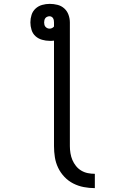

<svg xmlns="http://www.w3.org/2000/svg" viewBox="-20 -755 640 992"><path d="M470 217Q441 217 412.5 211.5Q384 206 358.5 193Q333 180 313 159Q293 138 280.5 112Q268 86 263.5 57.5Q259 29 259 0V-545Q253 -544 247.5 -544Q242 -544 236 -544Q217 -544 197.5 -549.5Q178 -555 163.5 -568Q149 -581 143 -600.5Q137 -620 137 -639Q137 -659 143 -678Q149 -697 163.5 -710.5Q178 -724 197.5 -729.5Q217 -735 237 -735Q257 -735 277 -730Q297 -725 312 -711.5Q327 -698 334 -678.5Q341 -659 341 -639V0Q341 18 344 36.5Q347 55 354 71.5Q361 88 372.5 102.5Q384 117 400 126.5Q416 136 434 139.5Q452 143 470 143ZM236 -607Q243 -607 249 -610Q255 -613 259 -618V-639Q259 -645 258 -650.5Q257 -656 254 -661Q251 -666 246 -668.5Q241 -671 236 -671Q230 -671 224 -668.5Q218 -666 214.5 -661.5Q211 -657 209.5 -651Q208 -645 208 -639Q208 -633 209.5 -627Q211 -621 215 -616.5Q219 -612 224.5 -609.5Q230 -607 236 -607Z"/></svg>

Font: Iosevka Extended
Style: Regular
Weight: 400
Width: 7
Monospace: yes
Designer: Belleve Invis
Foundry: Belleve Invis
Version: Version 32.5.0; ttfautohint (v1.8.4)